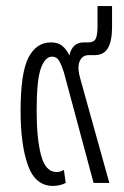

<svg xmlns="http://www.w3.org/2000/svg" viewBox="-20 -604 410 634"><path d="M155 10Q97 10 72.5 -57.5Q48 -125 48 -238Q48 -364 74 -414Q100 -464 148 -464Q171 -464 185 -453Q199 -442 209 -421Q219 -464 256 -464H272Q290 -464 296 -476Q302 -488 302 -517V-584H350V-514Q350 -469 336.5 -445.5Q323 -422 293 -422H273Q252 -422 243 -401.5Q234 -381 246 -341L341 0H289L191 -365Q183 -390 175 -403.5Q167 -417 152 -417Q129 -417 115 -378.5Q101 -340 101 -239Q101 -147 115.5 -91.5Q130 -36 167 -36Q180 -36 191 -43L197 0Q188 5 176.5 7.5Q165 10 155 10Z"/></svg>

Font: Noto Sans Thai UI ExtCond Light
Style: Regular
Weight: 300
Width: 2
Designer: Monotype Design Team
Foundry: Monotype Imaging Inc.
Version: Version 2.000; ttfautohint (v1.8.4.7-5d5b)